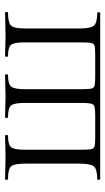

<svg xmlns="http://www.w3.org/2000/svg" viewBox="156 -582 426 779"><g transform="rotate(-90 369.5 -193.0)"><path d="M32 0Q29 0 29 -6Q29 -12 32 -12Q72.4 -12 83.5 -26Q94.6 -40 94.6 -83V-305Q94.6 -349 83.5 -361.5Q72.4 -374 32 -374Q29 -374 29 -380Q29 -386 32 -386Q50.6 -386 74.1 -385Q97.6 -384 121.4 -384Q144.7 -384 167.6 -385Q190.4 -386 208.4 -386Q210.6 -386 210.6 -380Q210.6 -374 208.4 -374Q171.7 -374 161.4 -361.5Q151 -349 151 -305V-81Q151 -51.6 152.8 -38.8Q154.6 -26.1 164.7 -23.1Q174.7 -20.2 198.4 -20.2H291.8Q314.7 -20.2 325.3 -23.1Q335.8 -26 338.4 -38.5Q341 -51 341 -79V-305Q341 -349 330.7 -361.5Q320.5 -374 282.4 -374Q280.2 -374 280.2 -380Q280.2 -386 282.4 -386Q300.1 -386 322.5 -385Q344.9 -384 367.8 -384Q391.2 -384 413.6 -385Q436 -386 454 -386Q457 -386 457 -380Q457 -374 454 -374Q418.2 -374 407.4 -361.5Q396.6 -349 396.6 -305V-81Q396.6 -51.6 398.4 -38.8Q400.2 -26.1 410.7 -23.1Q421.2 -20.2 444.8 -20.2H538.2Q562.9 -20.2 572.9 -23.1Q583 -26 584.8 -39.3Q586.6 -52.5 586.6 -83V-305Q586.6 -349 576.7 -361.5Q566.8 -374 531 -374Q528.2 -374 528.2 -380Q528.2 -386 531 -386Q548.4 -386 570.1 -385Q591.8 -384 614.2 -384Q639 -384 663.5 -385Q688 -386 707.6 -386Q709.6 -386 709.6 -380Q709.6 -374 707.6 -374Q666.1 -374 654.6 -361.5Q643 -349 643 -304.9V-82.7Q643 -39.6 654.2 -25.8Q665.4 -12 706.6 -12Q708.6 -12 708.6 -6Q708.6 0 706.6 0Z"/></g></svg>

Font: Cormorant Light
Style: Regular
Weight: 300
Designer: Christian Thalmann (Catharsis Fonts)
Foundry: Catharsis Fonts
Version: Version 4.000